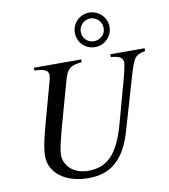

<svg xmlns="http://www.w3.org/2000/svg" viewBox="-98 -990 960 1090"><g transform="rotate(-10 382.5 -444.5)"><path d="M590 -807C590 -862 545 -907 489 -907C435 -907 390 -862 390 -808C390 -752 433 -708 490 -708C545 -708 590 -753 590 -807ZM556 -807C556 -770 527 -742 489 -742C452 -742 424 -771 424 -808C424 -843 454 -873 489 -873C526 -873 556 -844 556 -807ZM765 -653H567V-637C620 -632 637 -621 637 -591C637 -582 630 -547 614 -488L550 -255C505 -91 443 -23 330 -23C252 -23 192 -70 192 -141C192 -163 205 -225 232 -320L295 -546C314 -615 331 -630 399 -637V-653H127V-637C189 -635 207 -622 207 -596C207 -584 203 -569 198 -551L146 -362C120 -267 102 -200 102 -146C102 -51 192 18 323 18C388 18 438 3 481 -34C524 -70 556 -128 578 -203L661 -488C699 -618 703 -623 765 -637Z"/></g></svg>

Font: XITS
Style: Italic
Weight: 400
Italic angle: -16.33°
Designer: MicroPress Inc., with final additions and corrections provided by Coen Hoffman, Elsevier (retired)
Version: Version 1.107